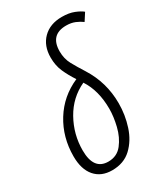

<svg xmlns="http://www.w3.org/2000/svg" viewBox="-191 -842 809 935"><g transform="rotate(-30 213.5 -375.0)"><path d="M346 -258Q346 -375 284 -473Q259 -512 241 -545Q223 -578 223 -619Q223 -713 313 -713Q341 -713 362.5 -704Q384 -695 400 -683L427 -725Q413 -737 384.5 -748.5Q356 -760 316 -760Q249 -760 209.5 -720.5Q170 -681 170 -615Q170 -571 185.5 -535.5Q201 -500 226 -462Q132 -421 79 -335.5Q26 -250 26 -143Q26 -70 60.5 -30Q95 10 156 10Q222 10 264 -29.5Q306 -69 326 -130.5Q346 -192 346 -258ZM79 -146Q79 -236 123 -314.5Q167 -393 247 -430Q293 -360 293 -257Q293 -213 280.5 -161.5Q268 -110 239 -73Q210 -36 161 -36Q79 -36 79 -146Z"/></g></svg>

Font: Noto Sans Display Condensed Light
Style: Italic
Weight: 300
Width: 3
Designer: Monotype Design team
Foundry: Monotype Imaging Inc.
Version: 1.000